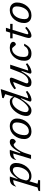

<svg xmlns="http://www.w3.org/2000/svg" viewBox="1758 -2616 1004 4712"><g transform="rotate(-90 2260.0 -260.0)"><path d="M203 179.5 189.5 222.5H-76L-63 179.5L16 159.5L196.5 -436.5H192Q143.5 -436.5 107.2 -420.2Q71 -404 41.5 -366L36.5 -368Q51.5 -429 78.8 -462.5Q106 -496 145.5 -509Q185 -522 235.5 -522Q260 -522 283.5 -520L223 -332.5H234.5Q299.5 -434.5 359.5 -478.2Q419.5 -522 476 -522Q544.5 -522 580.5 -479.5Q616.5 -437 616.5 -369Q616.5 -296.5 591.8 -228.5Q567 -160.5 523 -106.8Q479 -53 420.2 -21.5Q361.5 10 293 10Q249 10 216.2 -3.2Q183.5 -16.5 167.5 -41.5L106.5 159.5ZM192 -143.5Q188.5 -132.5 188.5 -119.5Q188.5 -88 215 -66.5Q241.5 -45 295.5 -45Q344 -45 384.8 -72.2Q425.5 -99.5 455.2 -144Q485 -188.5 501.5 -241.5Q518 -294.5 518 -346Q518 -401.5 497 -424.5Q476 -447.5 438 -447.5Q406 -447.5 370.8 -425.8Q335.5 -404 303.2 -369.5Q271 -335 247.2 -296Q223.5 -257 214 -222.5Z M848.5 -436.5H844Q795.5 -436.5 759.2 -420.2Q723 -404 693.5 -366L688.5 -368Q703.5 -429 730.8 -462.5Q758 -496 797.5 -509Q837 -522 887.5 -522Q899.5 -522 912.2 -521.5Q925 -521 938 -520L853 -266.5H871.5Q925 -364.5 969 -420.2Q1013 -476 1052.8 -499Q1092.5 -522 1131.5 -522Q1173 -522 1190.8 -504.2Q1208.5 -486.5 1208.5 -463Q1208.5 -432.5 1193.8 -412.5Q1179 -392.5 1161.5 -383Q1144 -373.5 1136 -373.5Q1134 -373.5 1124.8 -382Q1115.5 -390.5 1104 -400.5Q1093 -410.5 1082.2 -419Q1071.5 -427.5 1067 -427.5Q1044 -427.5 1014.8 -402.5Q985.5 -377.5 955.2 -335Q925 -292.5 898.5 -239.8Q872 -187 854.5 -131L813 0H716.5Z M1517.5 -522Q1610.5 -522 1658.8 -473Q1707 -424 1707 -347Q1707 -275 1683 -210.5Q1659 -146 1616 -96.2Q1573 -46.5 1516 -18.2Q1459 10 1393 10Q1300 10 1251.8 -39Q1203.5 -88 1203.5 -165Q1203.5 -237 1227.5 -301.5Q1251.5 -366 1294.5 -415.8Q1337.5 -465.5 1394.5 -493.8Q1451.5 -522 1517.5 -522ZM1396 -54Q1445.5 -54 1485.2 -78.8Q1525 -103.5 1553.2 -146Q1581.5 -188.5 1596.5 -242.8Q1611.5 -297 1611.5 -356Q1611.5 -404 1586 -431Q1560.5 -458 1514.5 -458Q1465 -458 1425.2 -433.2Q1385.5 -408.5 1357.2 -366Q1329 -323.5 1314 -269.2Q1299 -215 1299 -156Q1299 -108 1324.8 -81Q1350.5 -54 1396 -54Z M2385 -92Q2306.5 -28.5 2253.8 -9.2Q2201 10 2172.5 10Q2107.5 10 2129 -46L2207 -248.5H2194.5Q2140 -166.5 2097.8 -115.5Q2055.5 -64.5 2021.8 -37.2Q1988 -10 1959.5 0Q1931 10 1904 10Q1845 10 1807.5 -21.8Q1770 -53.5 1770 -113.5Q1770 -162 1787.2 -217.5Q1804.5 -273 1836.2 -326.8Q1868 -380.5 1911.5 -424.8Q1955 -469 2007.5 -495.5Q2060 -522 2119 -522Q2167.5 -522 2198 -497.8Q2228.5 -473.5 2241.5 -429.5L2304.5 -633.5L2205.5 -673L2213.5 -707.5L2408.5 -742H2429.5L2205 -69.5Q2237.5 -71.5 2278 -85.2Q2318.5 -99 2363.5 -128ZM1864.5 -131.5Q1864.5 -95 1885 -77Q1905.5 -59 1940 -59Q1970 -59 2010.8 -87.5Q2051.5 -116 2094.5 -164.8Q2137.5 -213.5 2174.2 -275.2Q2211 -337 2233.5 -403.5Q2213 -436.5 2186.8 -449.8Q2160.5 -463 2130 -463Q2086 -463 2046.2 -440.8Q2006.5 -418.5 1973.2 -381.5Q1940 -344.5 1915.5 -300.5Q1891 -256.5 1877.8 -212.2Q1864.5 -168 1864.5 -131.5Z M2813.5 -45 2878.5 -234H2863Q2818 -153.5 2781 -104.8Q2744 -56 2712.2 -31.2Q2680.5 -6.5 2651 1.8Q2621.5 10 2591 10Q2533.5 10 2507 -15Q2480.5 -40 2480.5 -78Q2480.5 -97 2487 -125.5Q2493.5 -154 2515.5 -210L2606 -437.5Q2574.5 -433.5 2535.2 -416.8Q2496 -400 2450 -368.5L2425 -406.5Q2484.5 -455.5 2529.2 -480.2Q2574 -505 2606.8 -513.5Q2639.5 -522 2662.5 -522Q2695.5 -522 2706.2 -503.5Q2717 -485 2698.5 -439L2586.5 -159Q2579.5 -141.5 2575.2 -126.8Q2571 -112 2571 -101.5Q2571 -83.5 2585.2 -74.2Q2599.5 -65 2622 -65Q2641.5 -65 2668.2 -73.2Q2695 -81.5 2725.5 -104.8Q2756 -128 2787 -172.5Q2818 -217 2846 -289L2932.5 -512H3029L2884.5 -69.5Q2917 -71.5 2957.5 -85Q2998 -98.5 3043 -128L3064.5 -92Q2986 -28.5 2933.2 -9.2Q2880.5 10 2852 10Q2794.5 10 2813.5 -45Z M3420 -465Q3361.5 -465 3316 -428.5Q3270.5 -392 3244.2 -329Q3218 -266 3218 -185.5Q3218 -116 3245.2 -90Q3272.5 -64 3325.5 -64Q3374.5 -64 3416 -87.8Q3457.5 -111.5 3491.5 -169.5H3543Q3503 -83.5 3446 -36.8Q3389 10 3303.5 10Q3125 10 3125 -163.5Q3125 -238.5 3148.5 -303.5Q3172 -368.5 3214.8 -417.8Q3257.5 -467 3315.5 -494.5Q3373.5 -522 3442.5 -522Q3512.5 -522 3551 -497.8Q3589.5 -473.5 3589.5 -437Q3589.5 -411 3569.2 -392.2Q3549 -373.5 3527 -373.5Q3508 -373.5 3475 -419Q3441.5 -465 3420 -465Z M3790.5 -152Q3784 -130 3779.8 -113.2Q3775.5 -96.5 3775.5 -88.5Q3775.5 -76 3780 -72Q3784.5 -68 3794 -68Q3811.5 -68 3843 -82.8Q3874.5 -97.5 3930.5 -145L3957.5 -109.5Q3885 -41.5 3831.5 -15.8Q3778 10 3741 10Q3714.5 10 3699 -6.2Q3683.5 -22.5 3683.5 -55Q3683.5 -69 3688 -90.5Q3692.5 -112 3703.5 -148.5L3797.5 -453H3674.5L3676 -512H3815.5L3848 -616.5H3934L3901.5 -512H4030V-453H3883.5Z M4365 -522Q4458 -522 4506.2 -473Q4554.5 -424 4554.5 -347Q4554.5 -275 4530.5 -210.5Q4506.5 -146 4463.5 -96.2Q4420.5 -46.5 4363.5 -18.2Q4306.5 10 4240.5 10Q4147.5 10 4099.2 -39Q4051 -88 4051 -165Q4051 -237 4075 -301.5Q4099 -366 4142 -415.8Q4185 -465.5 4242 -493.8Q4299 -522 4365 -522ZM4243.5 -54Q4293 -54 4332.8 -78.8Q4372.5 -103.5 4400.8 -146Q4429 -188.5 4444 -242.8Q4459 -297 4459 -356Q4459 -404 4433.5 -431Q4408 -458 4362 -458Q4312.5 -458 4272.8 -433.2Q4233 -408.5 4204.8 -366Q4176.5 -323.5 4161.5 -269.2Q4146.5 -215 4146.5 -156Q4146.5 -108 4172.2 -81Q4198 -54 4243.5 -54Z"/></g></svg>

Font: Newsreader 6pt
Style: Italic
Weight: 400
Italic angle: -17°
Designer: Hugues Gentile
Foundry: Production Type
Version: Version 1.003; ttfautohint (v1.8.3)